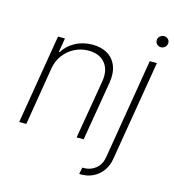

<svg xmlns="http://www.w3.org/2000/svg" viewBox="-130 -818 1028 1132"><g transform="rotate(15 384.0 -252.5)"><path d="M138.2 -353.5 80.1 0H36.6L127.4 -545.9H169.9L155.3 -459.5H159.7Q185.5 -501.5 232.4 -527.1Q279.3 -552.7 337.4 -552.7Q392.1 -552.7 430.2 -529.5Q468.3 -506.3 484.6 -463.1Q501 -419.9 490.7 -359.9L430.2 0H387.2L447.8 -357.9Q459.5 -427.7 425.8 -470Q392.1 -512.2 324.2 -512.7Q278.3 -512.7 239 -492.7Q199.7 -472.7 172.9 -437Q146 -401.4 138.2 -353.5ZM687.5 -545.9H731L628.9 65.9Q622.1 108.4 599.6 139.4Q577.1 170.4 543.7 187.3Q510.3 204.1 470.7 204.1H457.5L465.8 163.1H477.1Q516.6 163.1 547.6 137.7Q578.6 112.3 585.9 65.9ZM729.5 -642.1Q714.4 -642.1 704.1 -652.8Q693.8 -663.6 695.3 -678.2Q695.8 -690.9 706.5 -700.7Q717.3 -710.4 730.5 -710.4Q746.6 -710.4 756.6 -700Q766.6 -689.5 765.1 -674.3Q764.2 -661.6 753.7 -651.9Q743.2 -642.1 729.5 -642.1Z"/></g></svg>

Font: Inter Tight ExtraLight
Style: Italic
Weight: 250
Italic angle: -9.39999°
Designer: Rasmus Andersson
Foundry: rsms
Version: Version 3.004